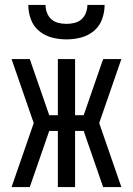

<svg xmlns="http://www.w3.org/2000/svg" viewBox="-20 -760 540 780"><path d="M473 0H399L320 -228H285V0H215V-228H180L101 0H27L117 -260L27 -520H101L180 -292H215V-520H285V-292H320L399 -520H473L383 -260ZM250 -600Q220 -600 191 -607.5Q162 -615 139 -634Q116 -653 105.5 -681.5Q95 -710 95 -740H165Q165 -724 171 -708Q177 -692 189 -681.5Q201 -671 217.5 -667Q234 -663 250 -663Q266 -663 282.5 -667Q299 -671 311 -681.5Q323 -692 329 -708Q335 -724 335 -740H405Q405 -710 394.5 -681.5Q384 -653 361 -634Q338 -615 309 -607.5Q280 -600 250 -600Z"/></svg>

Font: Iosevka
Style: Regular
Weight: 400
Monospace: yes
Designer: Belleve Invis
Foundry: Belleve Invis
Version: Version 33.2.3; ttfautohint (v1.8.4)